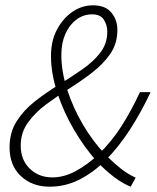

<svg xmlns="http://www.w3.org/2000/svg" viewBox="-20 -691 593 723"><path d="M167 12Q101 12 58.5 -28Q16 -68 16 -136Q16 -192 42.5 -234Q69 -276 111 -309Q153 -342 200 -371Q247 -400 289.5 -429.5Q332 -459 358 -493Q384 -527 384 -572Q384 -597 371 -617Q358 -637 327 -637Q294 -637 267.5 -617Q241 -597 226 -563Q211 -529 211 -484Q211 -422 233 -353.5Q255 -285 292.5 -221.5Q330 -158 375 -111Q405 -80 434 -57Q463 -34 491 -22L472 12Q442 0 410 -24Q378 -48 345 -83Q299 -134 259.5 -201Q220 -268 196 -341Q172 -414 172 -480Q172 -538 195 -580.5Q218 -623 253.5 -647Q289 -671 330 -671Q377 -671 399.5 -643.5Q422 -616 422 -578Q422 -527 395.5 -488.5Q369 -450 327.5 -418Q286 -386 240 -357Q194 -328 152.5 -297Q111 -266 84.5 -228.5Q58 -191 58 -143Q58 -89 92 -56Q126 -23 177 -23Q222 -23 266.5 -47.5Q311 -72 350 -109Q400 -157 437.5 -216Q475 -275 507 -344H547Q513 -271 470 -204Q427 -137 375 -85Q331 -41 278.5 -14.5Q226 12 167 12Z"/></svg>

Font: Source Sans 3 ExtraLight Light
Style: Italic
Weight: 300
Italic angle: -11°
Version: Version 3.052;hotconv 1.1.0;makeotfexe 2.6.0